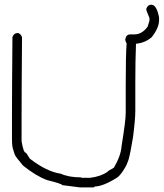

<svg xmlns="http://www.w3.org/2000/svg" viewBox="-20 -817 700 821"><path d="M561.5 -629.9Q558.6 -557.6 558.6 -464.8V-343.8Q558.6 -306.2 548.8 -230.5Q538.6 -166.5 529.3 -132.8Q520.5 -108.4 515.6 -101.6Q497.1 -69.8 482.4 -58.6Q420.4 -19.5 384.8 -19.5Q384.8 -15.6 375 -15.6H322.3L246.1 -25.4Q246.1 -30.8 181.6 -46.9Q132.8 -64.9 78.1 -109.4Q48.3 -144.5 43 -156.2Q33.2 -187 33.2 -189.5Q31.2 -203.6 31.2 -224.6V-318.4Q31.2 -435.1 33.2 -658.2Q39.6 -675.8 54.7 -675.8Q66.9 -675.8 74.2 -658.2Q72.3 -429.2 72.3 -308.6V-212.9Q80.6 -164.1 89.8 -164.1Q92.3 -164.1 107.4 -138.7Q180.2 -82.5 240.2 -74.2Q273.9 -58.6 326.2 -58.6Q326.2 -56.6 334 -56.6H365.2Q411.1 -62.5 439.5 -82Q439.9 -85.9 466.8 -99.6Q497.1 -150.9 500 -193.4Q517.6 -301.3 517.6 -334V-453.1Q517.6 -585 521.5 -631.3Q517.6 -636.7 515.6 -646.5V-648.4Q519 -669.9 537.1 -669.9H554.7Q587.4 -669.9 611.3 -703.1L619.1 -728.5V-740.2Q605.5 -771.5 605.5 -777.3V-779.3Q611.8 -796.9 627 -796.9Q649.9 -796.9 660.2 -742.2V-730.5Q660.2 -698.2 628.9 -658.2Q601.1 -633.8 561.5 -629.9Z"/></svg>

Font: CEF Fonts CJK
Style: Regular
Weight: 400
Designer: PartyBoss (派对大魔王)
Version: Release 2.25